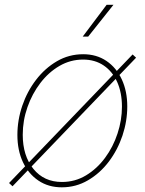

<svg xmlns="http://www.w3.org/2000/svg" viewBox="-20 -778 609 808"><path d="M240.2 10.3Q183.6 10.3 141.6 -18.1Q99.6 -46.4 76.4 -95.9Q53.2 -145.5 53.2 -210Q53.2 -272.5 73.7 -332.8Q94.2 -393.1 131.6 -441.9Q168.9 -490.7 219.5 -520.3Q270 -549.8 330.1 -549.8Q386.2 -549.8 428 -521.5Q469.7 -493.2 492.7 -443.6Q515.6 -394 515.6 -330.1Q515.6 -268.1 495.4 -207.5Q475.1 -147 438 -97.9Q400.9 -48.8 350.3 -19.3Q299.8 10.3 240.2 10.3ZM240.7 -12.2Q295.9 -12.2 342 -40Q388.2 -67.9 422.1 -113.8Q456.1 -159.7 474.6 -216.1Q493.2 -272.5 493.2 -329.1Q493.2 -387.7 473.4 -432.4Q453.6 -477.1 416.7 -502.2Q379.9 -527.3 329.6 -527.3Q276.4 -527.3 230.5 -500.7Q184.6 -474.1 149.9 -428.7Q115.2 -383.3 95.5 -326.9Q75.7 -270.5 75.7 -210.9Q75.7 -122.6 120.4 -67.4Q165 -12.2 240.7 -12.2ZM32.7 5.9 18.1 -7.8 538.1 -548.8 552.7 -535.2ZM328.1 -624 428.7 -757.8H457.5L351.1 -624Z"/></svg>

Font: Inter 17pt Thin
Style: Italic
Weight: 250
Italic angle: -9.3988°
Version: Version 4.001;git-66647c0bb